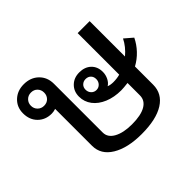

<svg xmlns="http://www.w3.org/2000/svg" viewBox="-138 -770 964 964"><g transform="rotate(-45 343.5 -288.0)"><path d="M587 -254V-125Q587 -61 531 -25.5Q475 10 371 10Q272 10 212.5 -26Q153 -62 153 -125V-387Q138 -382 124 -382Q80 -382 51.5 -410.5Q23 -439 23 -485Q23 -529 53 -557.5Q83 -586 129 -586Q177 -586 207.5 -556.5Q238 -527 238 -480V-134Q238 -99 274.5 -79Q311 -59 371 -59Q435 -59 468.5 -78.5Q502 -98 502 -134V-222Q470 -218 454 -218Q404 -218 364.5 -234.5Q325 -251 303 -280Q281 -309 281 -346Q281 -383 305.5 -407Q330 -431 368 -431Q407 -431 430.5 -408.5Q454 -386 454 -349Q454 -328 444.5 -309Q435 -290 420 -281Q435 -275 455 -275Q480 -275 502 -281V-576H587V-325Q625 -357 644 -396L687 -359Q671 -326 645.5 -299Q620 -272 587 -254ZM125 -437Q146 -437 159 -450.5Q172 -464 172 -484Q172 -504 159 -517.5Q146 -531 125 -531Q105 -531 91.5 -517.5Q78 -504 78 -484Q78 -464 91.5 -450.5Q105 -437 125 -437ZM405 -347Q405 -364 394.5 -374.5Q384 -385 367 -385Q351 -385 340 -374.5Q329 -364 329 -347Q329 -330 340 -318.5Q351 -307 367 -307Q383 -307 394 -318.5Q405 -330 405 -347Z"/></g></svg>

Font: Sarabun
Style: Regular
Weight: 400
Designer: Suppakit Chalermlarp | Katatrad Co.,Ltd.
Foundry: Cadson Demak Co.,Ltd.
Version: Version 1.000; ttfautohint (v1.6)